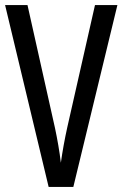

<svg xmlns="http://www.w3.org/2000/svg" viewBox="-20 -734 481 754"><path d="M441 -714H353L244 -233C234 -188 225 -138 219 -95C214 -138 205 -189 196 -231L88 -714H0L171 0H268Z"/></svg>

Font: Noto Sans UI Condensed
Style: Regular
Weight: 400
Width: 3
Designer: Monotype Design Team
Foundry: Monotype Imaging Inc.
Version: Version 1.901